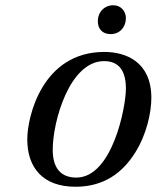

<svg xmlns="http://www.w3.org/2000/svg" viewBox="-20 -700 597 732"><path d="M353 -619C353 -590 370 -570 402 -570C437 -570 460 -597 460 -631C460 -656 442 -680 412 -680C379 -680 353 -655 353 -619ZM84 -169C84 -62 142 12 268 12C377 12 447 -42 494 -116C540 -188 557 -273 557 -327C557 -465 459 -502 378 -502C141 -502 84 -255 84 -169ZM181 -129C181 -237 245 -467 377 -467C438 -467 460 -424 460 -362C460 -291 408 -23 271 -23C213 -23 181 -58 181 -129Z"/></svg>

Font: Heuristica
Style: Italic
Weight: 400
Italic angle: -13°
Version: Version 1.0.1